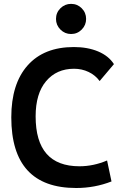

<svg xmlns="http://www.w3.org/2000/svg" viewBox="-20 -941 626 971"><path d="M365.2 9.8Q37.1 9.8 37.1 -347.7Q37.1 -517.1 119.6 -610.1Q202.1 -703.1 353.5 -703.1Q423.3 -703.1 476.6 -680.7Q529.8 -658.2 556.2 -616.7L483.9 -531.2Q461.9 -561 428 -577.1Q394 -593.3 354.5 -593.3Q266.1 -593.3 213.1 -530.5Q160.2 -467.8 160.2 -352.5Q160.2 -100.1 381.8 -100.1Q452.6 -100.1 521.5 -129.4L543.9 -23.4Q459 9.8 365.2 9.8ZM339.4 -769Q308.1 -769 285.6 -791.5Q263.2 -814 263.2 -845.2Q263.2 -877 285.6 -899.2Q308.1 -921.4 339.4 -921.4Q371.1 -921.4 393.3 -899.2Q415.5 -877 415.5 -845.2Q415.5 -814 393.3 -791.5Q371.1 -769 339.4 -769Z"/></svg>

Font: CaskaydiaCove NFP SemiBold
Style: Regular
Weight: 600
Designer: Aaron Bell
Foundry: Saja Typeworks
Version: Version 2111.001; VTT 6.35;Nerd Fonts 3.1.1